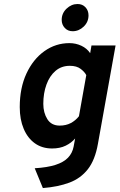

<svg xmlns="http://www.w3.org/2000/svg" viewBox="-20 -742 607 975"><path d="M197.7 213 156.3 112.4Q220.1 108.6 261.6 95.3Q303.1 82 325.3 58.9Q347.5 35.8 353.9 2.4L361.5 -38.8Q343 -16.7 313.6 -2.3Q284.3 12 244.7 12Q194 12 157.2 -14.2Q120.5 -40.4 100.4 -87.8Q80.3 -135.1 80.3 -198Q80.3 -295.2 114.2 -368.3Q148.1 -441.4 205.4 -482.2Q262.6 -523 332.7 -523Q364.9 -523 393.2 -509.7Q421.5 -496.4 437.9 -472L444.5 -511H566.9L477.3 -11.8Q462.9 70.2 426.3 117.1Q389.7 163.9 332.4 185.4Q275.1 206.9 197.7 213ZM283.1 -104.2Q314.9 -104.2 339.4 -117Q363.8 -129.9 380.9 -151.8L418.1 -360.4Q410.4 -376.1 389.9 -392Q369.3 -407.8 334.7 -407.8Q292 -407.8 261.9 -382.1Q231.8 -356.3 215.9 -312.5Q199.9 -268.7 199.9 -214.6Q199.9 -169.6 220.4 -136.9Q240.9 -104.2 283.1 -104.2ZM348.9 -583.4Q324.4 -583.4 308.9 -600.2Q293.3 -617.1 293.3 -641Q293.3 -674.6 318 -698.1Q342.7 -721.6 373.9 -721.6Q398.8 -721.6 414.1 -705Q429.5 -688.4 429.5 -664Q429.5 -630.4 405 -606.9Q380.5 -583.4 348.9 -583.4Z"/></svg>

Font: Overpass
Style: Italic
Weight: 400
Italic angle: -10°
Designer: Delve Withrington, Dave Bailey, Thomas Jockin
Foundry: Delve Fonts LLC
Version: Version 4.000